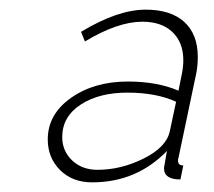

<svg xmlns="http://www.w3.org/2000/svg" viewBox="-20 -729 444 398"><path d="M79 -440Q79 -492 127 -526Q175 -560 245 -560Q306 -560 350 -541L357 -576Q360 -591 360 -604Q360 -641 337.5 -662.5Q315 -684 275 -684Q224 -684 156 -643L148 -663Q224 -709 282 -709Q334 -709 362 -683.5Q390 -658 390 -611Q390 -590 386 -573L350 -402Q349 -400 349 -396Q349 -386 360 -386L354 -357Q320 -357 320 -380Q320 -384 321 -387L326 -416Q263 -351 171 -351Q130 -351 104.5 -376.5Q79 -402 79 -440ZM332 -457 345 -518Q304 -537 244 -537Q185 -537 147 -512Q109 -487 109 -445Q109 -416 129.5 -396.5Q150 -377 182 -377Q231 -377 278 -400.5Q325 -424 332 -457Z"/></svg>

Font: Raleway-v4020 Thin
Style: Italic
Weight: 250
Italic angle: -12°
Designer: Matt McInerney, Pablo Impallari, Rodrigo Fuenzalida
Foundry: Matt McInerney, Pablo Impallari, Rodrigo Fuenzalida
Version: Version 4.020;PS 004.020;hotconv 1.0.88;makeotf.lib2.5.64775